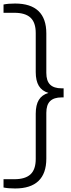

<svg xmlns="http://www.w3.org/2000/svg" viewBox="-39 -838 402 1088"><path d="M321.5 -337.5V-286H310Q266.5 -286 245 -265Q223.5 -244 223.5 -198.5V60.5Q223.5 145 179 187.5Q134.5 230 46.5 230Q7.5 230 -19 224.5V177.5H42.5Q104 177.5 133.8 150Q163.5 122.5 163.5 62.5V-193.5Q163.5 -243 181 -271.8Q198.5 -300.5 235.5 -311.5Q198.5 -322.5 181 -351.5Q163.5 -380.5 163.5 -429.5V-650.5Q163.5 -710.5 133.8 -738Q104 -765.5 42.5 -765.5H-19V-812.5Q7.5 -818 46.5 -818Q134.5 -818 179 -775.5Q223.5 -733 223.5 -648.5V-425Q223.5 -379.5 245 -358.5Q266.5 -337.5 310 -337.5Z"/></svg>

Font: Encode Sans Light
Style: Regular
Weight: 300
Designer: Multiple Designers
Foundry: Impallari Type
Version: Version 2.000